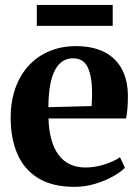

<svg xmlns="http://www.w3.org/2000/svg" viewBox="-20 -732 552 764"><path d="M276 11.5Q188.5 11.5 132.2 -23Q76 -57.5 49.2 -119.2Q22.5 -181 22.5 -263Q22.5 -330 41.8 -382.8Q61 -435.5 95.8 -472.5Q130.5 -509.5 178 -529Q225.5 -548.5 282 -548.5Q380 -548.5 433.5 -498.2Q487 -448 489 -354.5Q489 -322 487 -298.8Q485 -275.5 481.5 -260.5H173Q174.5 -213 184.5 -176.8Q194.5 -140.5 213 -115.8Q231.5 -91 258.2 -78.2Q285 -65.5 321 -65.5Q357.5 -65.5 396.5 -78Q435.5 -90.5 457.5 -106.5L477 -64.5Q461.5 -48 430.5 -30.5Q399.5 -13 359.2 -0.8Q319 11.5 276 11.5ZM172.5 -305.5 344.5 -310Q345.5 -322.5 345.8 -334.8Q346 -347 346.5 -359.5Q346.5 -425.5 329.8 -462.8Q313 -500 270 -500Q249 -500 231.5 -489.8Q214 -479.5 200.8 -456.8Q187.5 -434 180.2 -396.8Q173 -359.5 172.5 -305.5ZM428.5 -712.5V-629H126.5V-712.5Z"/></svg>

Font: Merriweather 72pt
Style: Bold
Weight: 700
Version: Version 2.100